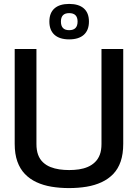

<svg xmlns="http://www.w3.org/2000/svg" viewBox="-20 -950 705 980"><path d="M55 -216V-700H166V-215Q166 -183 174.5 -160Q183 -137 199.5 -121.5Q216 -106 237.5 -97.5Q259 -89 283 -85.5Q307 -82 333 -82Q359 -82 383 -85.5Q407 -89 428 -98Q449 -107 465 -122.5Q481 -138 489.5 -160.5Q498 -183 498 -215V-700H609V-216Q609 -164 596 -126Q583 -88 558 -62Q533 -36 498.5 -20Q464 -4 422 3Q380 10 332 10Q285 10 243 3Q201 -4 166.5 -20Q132 -36 107 -62Q82 -88 68.5 -126Q55 -164 55 -216ZM333 -749Q284 -749 258 -772.5Q232 -796 232 -840Q232 -884 258 -907Q284 -930 333 -930Q382 -930 408 -907Q434 -884 434 -840Q434 -796 408 -772.5Q382 -749 333 -749ZM333 -796Q376 -796 376 -840Q376 -883 333 -883Q291 -883 291 -840Q291 -796 333 -796Z"/></svg>

Font: Georama ExtraCondensed Thin Medium
Style: Regular
Weight: 500
Version: Version 1.001